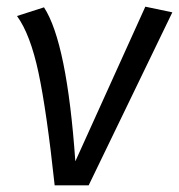

<svg xmlns="http://www.w3.org/2000/svg" viewBox="-20 -556 537 576"><path d="M206 -72 416 -536 497 -519 246 0H144Q120 -223 95.5 -338Q71 -453 31 -508L112 -534Q181 -428 206 -72Z"/></svg>

Font: FiraGO Book
Style: Italic
Weight: 350
Italic angle: -8°
Designer: bBox Type GmbH
Foundry: bBox Type GmbH
Version: Version 1.001